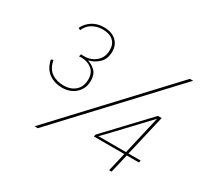

<svg xmlns="http://www.w3.org/2000/svg" viewBox="-138 -867 1135 1067"><g transform="rotate(30 429.0 -333.0)"><path d="M213 -262Q164 -262 128 -287.5Q92 -313 81 -367L95 -372Q105 -320 137 -298.5Q169 -277 213 -277Q260 -277 288.5 -303Q317 -329 317 -375Q317 -418 289.5 -439.5Q262 -461 225 -461Q221 -461 217 -461Q213 -461 208 -460L212 -476Q219 -475 224 -475Q229 -475 234 -475Q277 -475 308 -502.5Q339 -530 339 -576Q339 -614 315.5 -635Q292 -656 248 -656Q211 -656 182 -638.5Q153 -621 140 -589L127 -597Q144 -631 175 -650.5Q206 -670 248 -670Q298 -670 326.5 -644Q355 -618 355 -576Q355 -528 327.5 -501.5Q300 -475 265 -467L264 -465Q289 -458 311 -437Q333 -416 333 -375Q333 -341 317 -315.5Q301 -290 274 -276Q247 -262 213 -262ZM188 0 804 -660H825L209 0ZM669 4 697 -116H502L505 -130Q512 -137 518 -143.5Q524 -150 530.5 -157Q537 -164 543 -170L753 -393H777L716 -130H794L791 -116H713L685 4ZM523 -130H700L757 -377L565 -173Q555 -163 544.5 -152Q534 -141 523 -130Z"/></g></svg>

Font: Work Sans Thin
Style: Italic
Weight: 250
Italic angle: -13°
Designer: Wei Huang
Foundry: Wei Huang
Version: Version 2.012